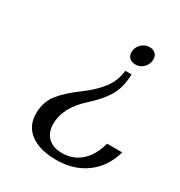

<svg xmlns="http://www.w3.org/2000/svg" viewBox="-170 -705 898 957"><g transform="rotate(30 279.0 -226.0)"><path d="M461 -542Q461 -514 441.5 -494.5Q422 -475 396 -475Q374 -475 361 -487Q348 -499 348 -519Q348 -547 368 -566.5Q388 -586 415 -586Q436 -586 448.5 -574Q461 -562 461 -542ZM283 -193Q189 -109 189 -15Q189 34 218 62Q247 90 299 90Q363 90 407.5 50Q452 10 471 -63H558Q533 29 462.5 81.5Q392 134 292 134Q196 134 142.5 94.5Q89 55 89 -16Q89 -82 124 -127.5Q159 -173 227 -223Q290 -269 326 -316Q362 -363 368 -423H404Q402 -347 372.5 -297Q343 -247 283 -193Z"/></g></svg>

Font: Fahkwang
Style: Italic
Weight: 400
Italic angle: -10°
Version: Version 1.000; ttfautohint (v1.6)